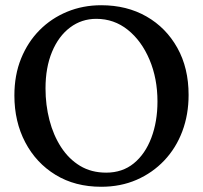

<svg xmlns="http://www.w3.org/2000/svg" viewBox="-20 -705 776 734"><path d="M367 9Q267 9 192.5 -36.5Q118 -82 76.5 -161Q35 -240 35 -340Q35 -418 60.5 -481Q86 -544 131 -589.5Q176 -635 236.5 -660Q297 -685 367 -685Q465 -685 540 -642Q615 -599 658 -522Q701 -445 701 -342Q701 -267 677 -203Q653 -139 608 -91.5Q563 -44 502 -17.5Q441 9 367 9ZM386 -45Q448 -45 491.5 -80.5Q535 -116 558.5 -178Q582 -240 582 -317Q582 -405 551.5 -477Q521 -549 468.5 -591Q416 -633 348 -633Q292 -633 248 -600Q204 -567 179 -507Q154 -447 154 -367Q154 -304 169 -246Q184 -188 213.5 -142.5Q243 -97 286 -71Q329 -45 386 -45Z"/></svg>

Font: Vollkorn Medium
Style: Regular
Weight: 500
Designer: Friedrich Althausen
Foundry: Friedrich Althausen
Version: Version 5.000